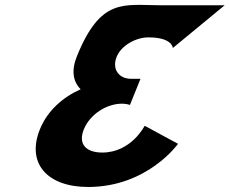

<svg xmlns="http://www.w3.org/2000/svg" viewBox="-20 -749 919 768"><path d="M671.3 -557C671.3 -557 670.7 -599.5 573.4 -599.5C523.9 -599.5 465 -567.2 446.8 -522.2C426.2 -471.2 456.9 -433.8 503.6 -433.8H542L499.7 -329.2C499.7 -329.2 486.8 -334.3 468.1 -334.3C406.4 -334.3 339.7 -291.8 315.3 -231.5C291.3 -172 324.6 -138.8 389.2 -138.8C505.1 -138.8 558.7 -245.9 558.7 -245.9L692.1 -173.7C692.1 -173.7 570.1 -1.1 332.6 -1.1C167.1 -1.1 85.3 -97.2 139.5 -231.5C169.4 -305.4 229.4 -359 302.6 -392.1C272.6 -421.9 264.2 -466.1 287.6 -523.9C383.4 -761 476.6 -727.9 623.4 -727.9H878.7Z"/></svg>

Font: Hussar
Style: BdWideOblFour
Weight: 700
Foundry: Cannot Into Space Fonts
Version: Version 2.00